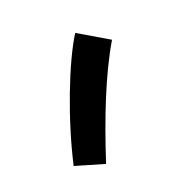

<svg xmlns="http://www.w3.org/2000/svg" viewBox="-97 -276 554 560"><g transform="rotate(-30 179.5 4.0)"><path d="M109 192C172 73 239 -36 305 -113L222 -184C163 -119 77 24 24 150Z"/></g></svg>

Font: Noto Sans Arabic SemCond SemBd
Style: Regular
Weight: 600
Width: 4
Designer: Monotype Design Team, Nadine Chahine, Nizar Qandah and Khaled Hosny
Foundry: Monotype Imaging Inc.
Version: Version 2.012